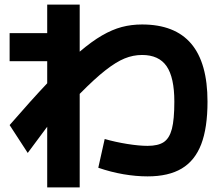

<svg xmlns="http://www.w3.org/2000/svg" viewBox="-20 -778 978 848"><path d="M414.1 -37.1 442.4 -164.1Q490.2 -150.4 542.5 -142.1Q594.7 -133.8 631.8 -133.8Q678.7 -133.8 703.6 -150.6Q728.5 -167.5 739.3 -209Q750 -250.5 750 -329.1Q750 -436 715.8 -485.6Q681.6 -535.2 607.4 -535.2Q567.9 -535.2 530.3 -519.8Q492.7 -504.4 445.6 -467.5Q398.4 -430.7 332 -363.3V49.8H188.5V-218.3Q138.7 -151.4 102.5 -102.5L22.5 -225.6Q119.6 -337.4 188.5 -410.2V-507.8H22.5V-631.8H188.5V-757.8H332V-549.8Q385.3 -595.2 430.4 -621.3Q475.6 -647.5 517.8 -658.7Q560.1 -669.9 607.4 -669.9Q752.4 -669.9 824.5 -585Q896.5 -500 896.5 -329.1Q896.5 -213.4 868.7 -140.9Q840.8 -68.4 782.7 -33.7Q724.6 1 631.8 1Q580.6 1 524.9 -8.5Q469.2 -18.1 414.1 -37.1Z"/></svg>

Font: Pretendard JP ExtraBold
Style: Regular
Weight: 800
Designer: Base glyphs from Inter by Rasmus Andersson; Hangeul glyphs from Noto Sans CJK(Source Han Sans) by Jang Soo-young and Kan
Foundry: Kil Hyung-jin
Version: Version 1.309